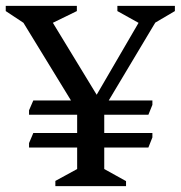

<svg xmlns="http://www.w3.org/2000/svg" viewBox="-42 -632 614 652"><path d="M146 0V-17.6L220 -58V-131.1H56.6V-146L71.1 -180.3H220V-242.3H56.6V-257.4L71.1 -290.9H199L37.6 -554.6L-22.5 -594.4V-612H219V-594.4L137.5 -554.6L286.3 -310.2L428.5 -554.4L356.6 -594.4V-612H551.9V-594.4L485.3 -555.2L327.3 -290.9H475.5V-276L461.9 -242.3H312V-180.3H475.5V-165.4L461.9 -131.1H312V-58L386 -17V0Z"/></svg>

Font: Ancizar Serif Light
Style: Regular
Weight: 300
Designer: Cesar Puertas, Viviana Monsalve, Julian Moncada, Julian Prieto, Jose Castro, Felipe Aragon, Mariel Hernandez, Sara Alarc
Version: Version 8.100